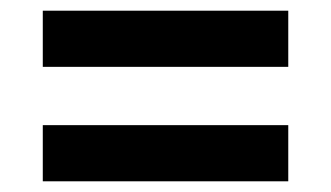

<svg xmlns="http://www.w3.org/2000/svg" viewBox="-20 -477 618 359"><path d="M519 -457V-352H60V-457ZM519 -243V-138H60V-243Z"/></svg>

Font: Exo 2
Style: Bold
Weight: 700
Designer: Natanael Gama
Foundry: Natanael Gama
Version: Version 2.010